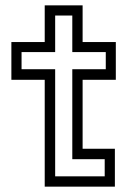

<svg xmlns="http://www.w3.org/2000/svg" viewBox="-20 -697 508 717"><path d="M147 0V-399H22.5V-540H147V-677H288.5V-540H412.5V-399H288.5V-141.5H409V0ZM186 -38.5H371V-102.5H250V-438.5H375V-502.5H250V-639H186V-502.5H60.5V-438.5H186Z"/></svg>

Font: Tourney
Style: Regular
Weight: 400
Designer: Tyler Finck
Foundry: Etcetera Type Co
Version: Version 1.015